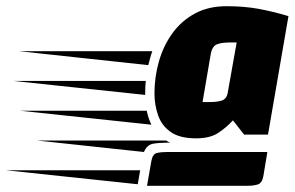

<svg xmlns="http://www.w3.org/2000/svg" viewBox="-270 -790 950 619"><path d="M362 -344Q310 -344 281 -364Q252 -384 240 -417.5Q228 -451 228 -489Q228 -542 242.5 -592.5Q257 -643 286 -683Q315 -723 358.5 -746.5Q402 -770 460 -770Q517 -770 563.5 -761.5Q610 -753 660 -738L594 -356H517L481 -402Q460 -379 433.5 -361.5Q407 -344 362 -344ZM383 -461H406Q428 -461 444 -465.5Q460 -470 464 -490L493 -653H469Q446 -653 430.5 -647.5Q415 -642 410 -619ZM208 -580 -209 -625H221Q217 -614 214 -602.5Q211 -591 208 -580ZM198 -484 -226 -529H200Q199 -519 198.5 -509Q198 -499 198 -489ZM218 -388 -205 -433H203Q208 -409 218 -388ZM194 -300 -151 -337H266Q271 -333 279 -330H269Q242 -330 223 -326.5Q204 -323 194 -300ZM204 -191 218 -271Q222 -293 235 -296.5Q248 -300 269 -300H592L579 -222Q575 -200 561.5 -195.5Q548 -191 527 -191ZM174 -196 -250 -241H182Z"/></svg>

Font: Faster One
Style: Regular
Weight: 400
Designer: Eduardo Rodriguez Tunni
Foundry: Eduardo Rodriguez Tunni
Version: Version 1.003; ttfautohint (v1.8.4.7-5d5b);gftools[0.9.23]